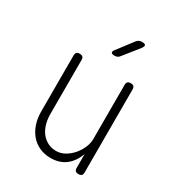

<svg xmlns="http://www.w3.org/2000/svg" viewBox="-186 -909 972 1043"><g transform="rotate(30 300.0 -387.5)"><path d="M435 -195V-535Q435 -548 441 -554Q447 -560 460 -560Q473 -560 479 -554Q485 -548 485 -535V-15Q485 -2 479 4Q473 10 460 10Q447 10 441 4Q435 -2 435 -15V-101Q415 -47 377.5 -18.5Q340 10 285 10Q245 10 213 -5Q181 -20 159.5 -46Q138 -72 126.5 -107Q115 -142 115 -183V-535Q115 -548 121 -554Q127 -560 140 -560Q153 -560 159 -554Q165 -548 165 -535V-195Q165 -164 173 -135.5Q181 -107 197 -85.5Q213 -64 237 -51Q261 -38 292 -38Q320 -38 345.5 -52.5Q371 -67 391 -90Q411 -113 423 -141Q435 -169 435 -195ZM309 -645Q291 -645 287.5 -652Q284 -659 295 -673L368 -769Q374 -777 382 -781Q390 -785 400 -785Q420 -785 423 -777.5Q426 -770 414 -754L338 -659Q333 -652 325.5 -648.5Q318 -645 309 -645Z"/></g></svg>

Font: Maple Mono Thin
Style: Regular
Weight: 250
Monospace: yes
Designer: subframe7536
Version: Version 7.000